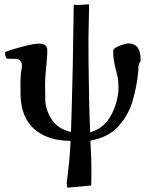

<svg xmlns="http://www.w3.org/2000/svg" viewBox="-20 -644 714 890"><path d="M75.2 -205.1Q73.7 -269.5 77.1 -306.2Q78.1 -314 80.1 -324.2Q82 -334.5 82 -339.8Q80.6 -371.1 49.8 -371.1Q43 -371.6 30 -371.6Q17.1 -371.6 12.2 -372.1Q2 -383.8 3.9 -402.8Q29.3 -413.6 83.5 -427.7Q137.7 -441.9 161.1 -441.9Q175.3 -441.9 185.1 -437Q199.2 -431.2 199.2 -410.2Q199.7 -390.1 196 -352.8Q192.4 -315.4 191.9 -308.1Q189 -282.2 189 -252Q189 -203.6 189.9 -176.8Q193.8 -125.5 223.6 -85Q253.4 -44.4 309.1 -32.2Q310.5 -66.9 313 -163.1Q317.4 -293.5 321.8 -622.1Q327.6 -621.1 344.2 -621.1Q353.5 -621.1 370.4 -622.6Q387.2 -624 393.1 -624L390.1 -473.1Q389.2 -383.8 393.1 -183.1Q394.5 -114.7 397.9 -30.8Q454.1 -46.9 485.4 -94.2Q516.6 -141.6 526.9 -205.1Q528.8 -214.8 528.8 -222.2Q530.3 -255.4 525.9 -284.2L517.1 -320.8Q503.4 -371.6 504.9 -412.1Q512.2 -423.3 533.4 -431.6Q554.7 -439.9 573.2 -442.9Q591.8 -442.4 604 -435.8Q616.2 -429.2 622.1 -417Q627.9 -404.8 629.9 -392.3Q631.8 -379.9 631.8 -362.8Q625 -349.1 622.1 -337.9Q622.1 -334 621.6 -326.2Q621.1 -318.4 621.1 -314Q617.2 -274.9 610.8 -242.2Q604.5 -209.5 593.8 -173.6Q583 -137.7 566.2 -109.4Q549.3 -81.1 526.6 -56.4Q503.9 -31.7 471.4 -15.4Q439 1 398.9 7.8Q400.4 24.4 402.8 86.9Q404.8 177.2 402.8 215.8L292 226.1L289.1 206.1Q304.2 88.9 307.1 8.8Q200.7 8.8 138.9 -45.7Q77.1 -100.1 75.2 -205.1Z"/></svg>

Font: Common Serif SemiBold
Style: Regular
Weight: 600
Designer: Philipp H. Poll, Khaled Hosny
Foundry: Stefan Peev, Context Ltd.
Version: Version 1.026